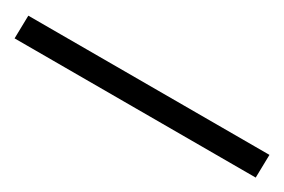

<svg xmlns="http://www.w3.org/2000/svg" viewBox="-10 -108 520 351"><g transform="rotate(30 250.0 68.0)"><path d="M505 44.5 504 93H-5L-4 44.5Z"/></g></svg>

Font: Merriweather 28pt
Style: Bold
Weight: 700
Version: Version 2.100